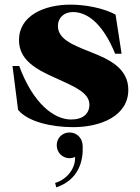

<svg xmlns="http://www.w3.org/2000/svg" viewBox="-20 -534 604 829"><path d="M296 15C416 15 534 -34 534 -146C534 -239 452 -278 372 -309C294 -340 230 -365 230 -422C230 -457 256 -482 295 -482C367 -482 431 -416 477 -302H505L479 -471C425 -500 347 -514 284 -514C172 -514 62 -467 62 -361C62 -277 132 -236 216 -199C302 -160 366 -134 366 -82C366 -43 338 -18 287 -18C214 -18 123 -86 63 -249H34L58 -60C100 -8 203 15 296 15ZM218 256 223 275C320 242 340 161 337 96C336 60 310 38 280 38C250 38 225 61 225 93C225 126 251 149 280 149C289 149 297 147 304 144C307 186 276 238 218 256Z"/></svg>

Font: Sprat Condesed
Style: Bold
Weight: 700
Width: 3
Designer: Ethan Nakache
Foundry: Collletttivo
Version: Version 2.000;Glyphs 3.2 (3217)